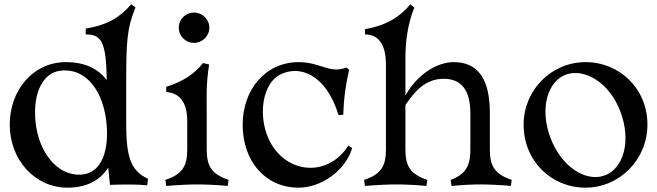

<svg xmlns="http://www.w3.org/2000/svg" viewBox="-20 -852 3036 887"><path d="M291 15C384 15 444 -21 480 -78L488 2C546 0 611 -1 660 4L664 -26C584 -63 563 -126 563 -282V-456C563 -662 566 -719 606 -818L586 -832C535 -773 479 -737 376 -720V-693C446 -693 471 -664 473 -482C434 -534 373 -565 284 -565C135 -565 25 -438 25 -276C25 -113 142 15 291 15ZM352 -45C240 -41 157 -154 144 -291C131 -428 181 -514 256 -525C362 -540 448 -455 470 -301C488 -162 452 -49 352 -45Z M876 -654C915 -654 947 -685 947 -724C947 -763 915 -794 876 -794C837 -794 806 -763 806 -724C806 -685 837 -654 876 -654ZM744 -21 748 7C809 2 859 0 891 0C923 0 983 2 1032 7L1036 -21C956 -48 935 -86 935 -162V-330C935 -396 931 -456 946 -554L918 -561C880 -512 826 -475 748 -451V-427C823 -421 845 -362 845 -293V-162C845 -86 824 -47 744 -21Z M1360 15C1463 15 1576 -63 1607 -168L1589 -179C1502 -43 1335 -48 1249 -163C1166 -274 1181 -455 1270 -505C1359 -555 1486 -512 1544 -320L1566 -322C1568 -398 1578 -467 1593 -530L1580 -540C1502 -510 1461 -565 1360 -565C1205 -565 1101 -436 1101 -276C1101 -108 1205 15 1360 15Z M2062 -21 2066 7C2117 2 2167 0 2199 0C2231 0 2291 2 2340 7L2344 -21C2264 -48 2243 -86 2243 -162V-331C2243 -487 2188 -565 2076 -565C2000 -565 1909 -510 1853 -411V-583C1853 -659 1863 -740 1894 -817L1876 -832C1825 -773 1769 -736 1666 -717V-693C1740 -693 1763 -629 1763 -553V-162C1763 -86 1742 -47 1662 -21L1666 7C1727 2 1777 0 1809 0C1841 0 1901 2 1950 7L1954 -21C1874 -48 1853 -86 1853 -162V-367C1897 -431 1945 -488 2030 -488C2112 -488 2153 -435 2153 -327V-162C2153 -86 2132 -47 2062 -21Z M2685 15C2842 15 2971 -115 2971 -276C2971 -443 2842 -565 2685 -565C2527 -565 2399 -436 2399 -276C2399 -108 2527 15 2685 15ZM2772 -41C2687 -11 2575 -79 2523 -215C2472 -350 2509 -477 2596 -508C2682 -537 2795 -471 2846 -337C2898 -200 2860 -71 2772 -41Z"/></svg>

Font: Basteleur Moonlight
Style: Regular
Weight: 300
Designer: Keussel
Foundry: Keussel Studio
Version: Version 1.300;Glyphs 3.2 (3192)